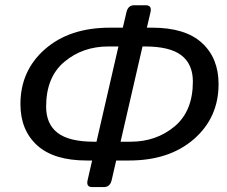

<svg xmlns="http://www.w3.org/2000/svg" viewBox="-20 -723 884 748"><path d="M59.6 -317.4Q59.6 -447.8 155.3 -531.5Q251 -615.2 408.2 -615.2H458.5L472.7 -675.8Q479 -702.6 502.9 -702.6H547.9Q572.3 -702.6 566.4 -675.8L552.2 -615.2H573.2Q701.7 -615.2 766.6 -555.9Q831.5 -496.6 831.5 -395.5Q831.5 -265.1 735.8 -181.4Q640.1 -97.7 482.9 -97.7H432.6L415 -21Q408.7 5.9 384.3 5.9H339.4Q314.9 5.9 321.3 -21L338.9 -97.7H317.9Q189.5 -97.7 124.5 -157Q59.6 -216.3 59.6 -317.4ZM159.7 -307.6Q159.7 -239.7 204.6 -205.3Q249.5 -170.9 346.2 -170.9H356L441.4 -542H402.3Q302.2 -542 231 -482.4Q159.7 -422.9 159.7 -307.6ZM449.7 -170.9H488.8Q588.9 -170.9 660.2 -230.5Q731.4 -290 731.4 -405.3Q731.4 -473.1 686.5 -507.6Q641.6 -542 544.9 -542H535.2Z"/></svg>

Font: Istok Web
Style: BoldItalic
Weight: 700
Italic angle: -13°
Designer: Andrey V. Panov
Foundry: Andrey V. Panov
Version: Version 1.0.2g